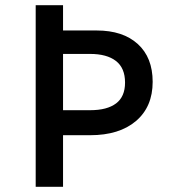

<svg xmlns="http://www.w3.org/2000/svg" viewBox="-20 -717 661 737"><path d="M117 -697H222V-600H351Q452 -600 509 -548Q566 -496 566 -403Q566 -307 502 -252.5Q438 -198 326 -198H222V0H117ZM460 -400Q460 -456 425 -483Q390 -510 326 -510H222V-294H326Q391 -294 425.5 -320Q460 -346 460 -400Z"/></svg>

Font: Hanken Grotesk SemiBold
Style: Regular
Weight: 600
Designer: Alfredo Marco Pradil
Foundry: Hanken Design Co.
Version: Version 3.014